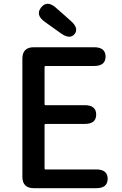

<svg xmlns="http://www.w3.org/2000/svg" viewBox="-20 -984 640 1004"><path d="M157 0Q97 0 97 -60V-677Q97 -737 157 -737H472Q532 -737 532 -688Q532 -639 472 -639H218Q213 -639 213 -634V-439Q213 -434 218 -434H423Q483 -434 483 -385Q483 -336 423 -336H218Q213 -336 213 -331V-103Q213 -98 218 -98H483Q543 -98 543 -49Q543 0 483 0ZM370 -806Q346 -776 298 -810L214 -870Q164 -906 195 -945Q226 -984 272 -944L350 -875Q394 -836 370 -806Z"/></svg>

Font: Resource Han Rounded KR Medium
Style: Regular
Weight: 500
Designer: Cyano Hao (round all glyphs); Ryoko NISHIZUKA 西塚涼子 (kana, bopomofo & ideographs); Paul D. Hunt (Latin, Greek & Cyrillic)
Foundry: Cyano Hao
Version: 0.990